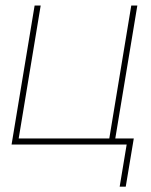

<svg xmlns="http://www.w3.org/2000/svg" viewBox="-20 -536 560 712"><path d="M22.9 0 108.4 -515.6H130.9L49.3 -22.5H385.3L466.8 -515.6H489.3L403.8 0ZM423.8 156.2 449.7 0H397L400.9 -22.5H476.1L446.3 156.2Z"/></svg>

Font: Inter Display Thin
Style: Italic
Weight: 100
Italic angle: -9.39999°
Designer: Rasmus Andersson
Foundry: rsms
Version: Version 4.000;git-a52131595